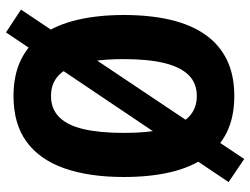

<svg xmlns="http://www.w3.org/2000/svg" viewBox="-117 -674 834 640"><g transform="rotate(-90 300.0 -354.0)"><path d="M90 43 13 -9 512 -751 588 -701ZM300 10Q230 10 179 -15Q128 -40 95 -87.5Q62 -135 46 -203Q30 -271 30 -358Q30 -474 59 -556.5Q88 -639 147.5 -682.5Q207 -726 300 -726Q370 -726 421 -701Q472 -676 505 -628.5Q538 -581 554 -512.5Q570 -444 570 -358Q570 -271 554 -203Q538 -135 505 -87.5Q472 -40 421 -15Q370 10 300 10ZM300 -115Q343 -115 370 -142.5Q397 -170 410 -224Q423 -278 423 -359Q423 -478 394 -539.5Q365 -601 300 -601Q257 -601 229.5 -573.5Q202 -546 189.5 -492Q177 -438 177 -358Q177 -278 189.5 -224Q202 -170 229.5 -142.5Q257 -115 300 -115Z"/></g></svg>

Font: Noto Sans Mono
Style: Bold
Weight: 700
Designer: Monotype Design Team
Foundry: Monotype Imaging Inc.
Version: Version 2.014